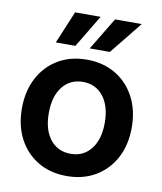

<svg xmlns="http://www.w3.org/2000/svg" viewBox="-83 -797 737 876"><g transform="rotate(10 285.0 -359.0)"><path d="M285.2 11.7Q209 11.7 151.9 -22.2Q94.7 -56.2 62.7 -116.7Q30.8 -177.2 30.8 -257.3Q30.8 -337.4 62.7 -398.2Q94.7 -459 151.9 -493.2Q209 -527.3 285.2 -527.3Q360.8 -527.3 418.2 -493.2Q475.6 -459 507.6 -398.2Q539.6 -337.4 539.6 -257.3Q539.6 -177.2 507.6 -116.7Q475.6 -56.2 418.2 -22.2Q360.8 11.7 285.2 11.7ZM285.2 -91.3Q344.2 -91.3 379.4 -135.7Q414.6 -180.2 414.6 -257.3Q414.6 -334.5 379.4 -379.4Q344.2 -424.3 285.2 -424.3Q225.6 -424.3 190.4 -379.6Q155.3 -335 155.3 -257.3Q155.3 -180.2 190.4 -135.7Q225.6 -91.3 285.2 -91.3ZM381.3 -580.1H288.1L378.9 -730.5H502.4ZM221.7 -580.1H130.9L193.8 -730.5H312Z"/></g></svg>

Font: Inter Display SemiBold
Style: Regular
Weight: 600
Designer: Rasmus Andersson
Foundry: rsms
Version: Version 4.001;git-9221beed3